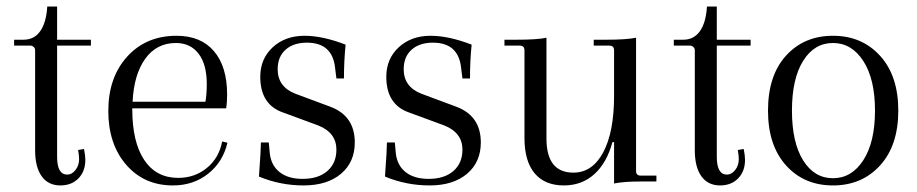

<svg xmlns="http://www.w3.org/2000/svg" viewBox="-20 -553 2794 585"><path d="M164 12Q127 12 107 -16Q87 -44 87 -95V-400Q87 -406 82.5 -410Q78 -414 73 -414H23V-432H52Q84 -432 102.5 -458Q121 -484 124 -533H154V-432H257V-414H154V-75Q154 -21 185 -21Q199 -21 210 -35Q221 -49 221 -68Q221 -79 218 -96L236 -99Q240 -79 240 -66Q240 -31 219 -9.5Q198 12 164 12Z M657 -122 673 -118Q659 -59 614 -23.5Q569 12 507 12Q419 12 364.5 -51Q310 -114 310 -215Q310 -317 367.5 -380.5Q425 -444 518 -444Q592 -444 632 -397Q672 -350 672 -265Q672 -241 669 -223H383V-221Q383 -120 419.5 -65.5Q456 -11 523 -11Q573 -11 610 -41Q647 -71 657 -122ZM516 -422Q457 -422 422.5 -374Q388 -326 384 -243H606Q610 -267 610 -297Q610 -357 585 -389.5Q560 -422 516 -422Z M905 12Q834 12 769 -15Q775 -99 775 -119H799L802 -86Q806 -49 832 -28.5Q858 -8 902 -8Q950 -8 977.5 -32Q1005 -56 1005 -97Q1005 -149 949 -171L843 -210Q773 -234 773 -319Q773 -374 811 -409Q849 -444 908 -444Q963 -444 1033 -417Q1028 -367 1028 -314H1005L1001 -346Q993 -423 915 -423Q874 -423 850 -401.5Q826 -380 826 -342Q826 -288 881 -267L986 -228Q1061 -200 1061 -119Q1061 -59 1019 -23.5Q977 12 905 12Z M1289 12Q1218 12 1153 -15Q1159 -99 1159 -119H1183L1186 -86Q1190 -49 1216 -28.5Q1242 -8 1286 -8Q1334 -8 1361.5 -32Q1389 -56 1389 -97Q1389 -149 1333 -171L1227 -210Q1157 -234 1157 -319Q1157 -374 1195 -409Q1233 -444 1292 -444Q1347 -444 1417 -417Q1412 -367 1412 -314H1389L1385 -346Q1377 -423 1299 -423Q1258 -423 1234 -401.5Q1210 -380 1210 -342Q1210 -288 1265 -267L1370 -228Q1445 -200 1445 -119Q1445 -59 1403 -23.5Q1361 12 1289 12Z M1698 12Q1640 12 1609 -25Q1578 -62 1578 -132V-399Q1578 -414 1564 -414H1517V-432H1555Q1617 -432 1645 -438V-131Q1645 -27 1727 -27Q1785 -27 1818 -89Q1851 -151 1851 -261V-399Q1851 -414 1837 -414H1789V-432H1828Q1888 -432 1918 -438V-32Q1918 -18 1932 -18H1980V0H1931Q1881 0 1851 6V-120H1846Q1829 -57 1791 -22.5Q1753 12 1698 12Z M2174 12Q2137 12 2117 -16Q2097 -44 2097 -95V-400Q2097 -406 2092.5 -410Q2088 -414 2083 -414H2033V-432H2062Q2094 -432 2112.5 -458Q2131 -484 2134 -533H2164V-432H2267V-414H2164V-75Q2164 -21 2195 -21Q2209 -21 2220 -35Q2231 -49 2231 -68Q2231 -79 2228 -96L2246 -99Q2250 -79 2250 -66Q2250 -31 2229 -9.5Q2208 12 2174 12Z M2320 -216Q2320 -323 2375 -383.5Q2430 -444 2518 -444Q2606 -444 2661.5 -383Q2717 -322 2717 -216Q2717 -110 2661.5 -49Q2606 12 2518 12Q2430 12 2375 -49Q2320 -110 2320 -216ZM2427 -64.5Q2461 -10 2518 -10Q2575 -10 2610.5 -65Q2646 -120 2646 -216Q2646 -312 2610.5 -367Q2575 -422 2518 -422Q2461 -422 2427 -367.5Q2393 -313 2393 -216Q2393 -119 2427 -64.5Z"/></svg>

Font: Arapey Thin
Style: Regular
Weight: 100
Designer: Eduardo Rodriguez Tunni
Foundry: Eduardo Rodriguez Tunni
Version: Version 4.000;hotconv 1.0.109;makeotfexe 2.5.65596